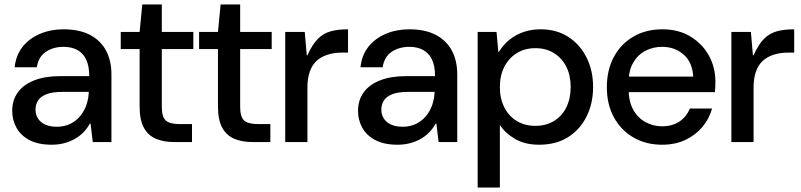

<svg xmlns="http://www.w3.org/2000/svg" viewBox="-20 -640 3608 865"><path d="M213 12Q153 12 113.5 -8.5Q74 -29 54.5 -64Q35 -99 35 -140Q35 -189 60.5 -224Q86 -259 134.5 -278Q183 -297 251 -297H382Q382 -342 368.5 -371Q355 -400 329 -414.5Q303 -429 266 -429Q220 -429 186.5 -406.5Q153 -384 146 -337H46Q52 -392 82 -429.5Q112 -467 160 -487.5Q208 -508 266 -508Q337 -508 385 -483Q433 -458 457.5 -412.5Q482 -367 482 -305V0H398L388 -83H385Q372 -60 354.5 -42.5Q337 -25 315 -13Q293 -1 267.5 5.5Q242 12 213 12ZM236 -69Q270 -69 296.5 -82Q323 -95 341.5 -117.5Q360 -140 369.5 -168Q379 -196 380 -226H261Q217 -226 190.5 -216Q164 -206 152 -188Q140 -170 140 -146Q140 -123 151.5 -105.5Q163 -88 184.5 -78.5Q206 -69 236 -69Z M765 0Q717 0 682 -15Q647 -30 628 -65Q609 -100 609 -160V-419H524V-496H609L621 -620H709V-496H851V-419H709V-159Q709 -113 727 -97Q745 -81 789 -81H845V0Z M1118 0Q1070 0 1035 -15Q1000 -30 981 -65Q962 -100 962 -160V-419H877V-496H962L974 -620H1062V-496H1204V-419H1062V-159Q1062 -113 1080 -97Q1098 -81 1142 -81H1198V0Z M1265 0V-496H1353L1362 -391H1365Q1387 -440 1412 -465Q1437 -490 1470 -499Q1503 -508 1548 -508V-403H1521Q1485 -403 1455.5 -393.5Q1426 -384 1406 -365.5Q1386 -347 1375.5 -317Q1365 -287 1365 -246V0Z M1771 12Q1711 12 1671.5 -8.5Q1632 -29 1612.5 -64Q1593 -99 1593 -140Q1593 -189 1618.5 -224Q1644 -259 1692.5 -278Q1741 -297 1809 -297H1940Q1940 -342 1926.5 -371Q1913 -400 1887 -414.5Q1861 -429 1824 -429Q1778 -429 1744.5 -406.5Q1711 -384 1704 -337H1604Q1610 -392 1640 -429.5Q1670 -467 1718 -487.5Q1766 -508 1824 -508Q1895 -508 1943 -483Q1991 -458 2015.5 -412.5Q2040 -367 2040 -305V0H1956L1946 -83H1943Q1930 -60 1912.5 -42.5Q1895 -25 1873 -13Q1851 -1 1825.5 5.5Q1800 12 1771 12ZM1794 -69Q1828 -69 1854.5 -82Q1881 -95 1899.5 -117.5Q1918 -140 1927.5 -168Q1937 -196 1938 -226H1819Q1775 -226 1748.5 -216Q1722 -206 1710 -188Q1698 -170 1698 -146Q1698 -123 1709.5 -105.5Q1721 -88 1742.5 -78.5Q1764 -69 1794 -69Z M2132 205V-496H2217L2225 -407H2228Q2248 -439 2276 -461.5Q2304 -484 2339 -496Q2374 -508 2416 -508Q2487 -508 2540 -474Q2593 -440 2622.5 -381Q2652 -322 2652 -248Q2652 -174 2622.5 -115Q2593 -56 2539 -22Q2485 12 2409 12Q2345 12 2300.5 -14Q2256 -40 2232 -77V205ZM2392 -73Q2440 -73 2476 -95Q2512 -117 2531.5 -156.5Q2551 -196 2551 -248Q2551 -300 2531.5 -339Q2512 -378 2476 -400.5Q2440 -423 2392 -423Q2344 -423 2308 -400.5Q2272 -378 2252 -339Q2232 -300 2232 -248Q2232 -196 2252 -156.5Q2272 -117 2308 -95Q2344 -73 2392 -73Z M2963 12Q2890 12 2834 -20.5Q2778 -53 2746 -111Q2714 -169 2714 -247Q2714 -325 2745.5 -383.5Q2777 -442 2833.5 -475Q2890 -508 2964 -508Q3037 -508 3090.5 -475.5Q3144 -443 3173.5 -390Q3203 -337 3203 -272Q3203 -262 3202.5 -250Q3202 -238 3201 -225H2787V-295H3103Q3100 -358 3060.5 -393.5Q3021 -429 2963 -429Q2922 -429 2887.5 -411Q2853 -393 2832.5 -357.5Q2812 -322 2812 -267V-239Q2812 -184 2832.5 -146.5Q2853 -109 2888 -90Q2923 -71 2962 -71Q3009 -71 3041 -92.5Q3073 -114 3088 -151H3188Q3175 -104 3144 -67.5Q3113 -31 3067.5 -9.5Q3022 12 2963 12Z M3275 0V-496H3363L3372 -391H3375Q3397 -440 3422 -465Q3447 -490 3480 -499Q3513 -508 3558 -508V-403H3531Q3495 -403 3465.5 -393.5Q3436 -384 3416 -365.5Q3396 -347 3385.5 -317Q3375 -287 3375 -246V0Z"/></svg>

Font: DM Sans 36pt Medium
Style: Regular
Weight: 500
Designer: Colophon Foundry, Jonny Pinhorn
Foundry: Colophon Foundry
Version: Version 4.004;gftools[0.9.30]